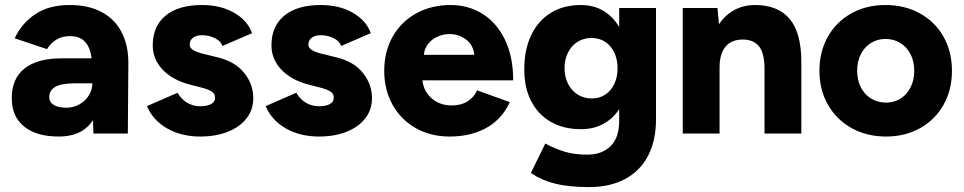

<svg xmlns="http://www.w3.org/2000/svg" viewBox="-20 -532 3840 765"><path d="M348 -105.3V-250.6Q348 -295.3 340 -325.2Q332 -355.1 312.4 -371.6Q292.8 -388.1 258.8 -388.1Q228.8 -388.1 206.1 -375.1Q183.3 -362 167.2 -336.3L38.6 -379.4Q65.1 -437.5 119.5 -474.8Q173.9 -512 257.6 -512Q333.8 -512 386.3 -483.3Q438.8 -454.7 465.4 -402Q492.1 -349.3 491.4 -278.2L489.3 0H352.3ZM26.9 -141Q26.9 -219.4 78.3 -259.5Q129.6 -299.6 224.8 -299.6H357.9V-200H278.5Q224 -200 200.2 -185.9Q176.3 -171.9 176.3 -145Q176.3 -125.1 194.2 -114Q212 -102.9 244.1 -102.9Q273.2 -102.9 297.1 -116.6Q321 -130.2 334.5 -152.6Q348 -174.9 348 -200H384.6Q384.6 -96.8 342.7 -42.4Q300.9 12 214.4 12Q125 12 76 -27.8Q26.9 -67.7 26.9 -141Z M565.5 -109.2 687.6 -162.5Q701.8 -137.1 725.4 -122.9Q748.9 -108.7 777.9 -108.7Q805.7 -108.7 821.3 -117.4Q836.9 -126.1 836.9 -142.6Q836.9 -158.4 823.7 -167.2Q810.6 -176 781.9 -183.3L737.5 -194.7Q667.6 -212.8 628.1 -254.4Q588.6 -296.1 588.6 -351Q588.6 -428 640.1 -470Q691.6 -512 784.7 -512Q859 -512 912.6 -481.3Q966.3 -450.6 984.4 -399.8L866.3 -348.9Q860 -368.2 836.3 -379.9Q812.7 -391.7 785.6 -391.7Q761.7 -391.7 748.7 -381.4Q735.7 -371.2 735.7 -353.6Q735.7 -341.6 749.5 -332.8Q763.3 -323.9 791.3 -317.3L848.9 -303.1Q917.5 -286.1 953.3 -241.1Q989.1 -196 989.1 -140.9Q989.1 -95 962.2 -60.3Q935.3 -25.7 887.4 -6.8Q839.6 12 777.9 12Q703.3 12 646.5 -20Q589.7 -52.1 565.5 -109.2Z M1038.5 -109.2 1160.6 -162.5Q1174.8 -137.1 1198.4 -122.9Q1221.9 -108.7 1250.9 -108.7Q1278.7 -108.7 1294.3 -117.4Q1309.9 -126.1 1309.9 -142.6Q1309.9 -158.4 1296.7 -167.2Q1283.6 -176 1254.9 -183.3L1210.5 -194.7Q1140.6 -212.8 1101.1 -254.4Q1061.6 -296.1 1061.6 -351Q1061.6 -428 1113.1 -470Q1164.6 -512 1257.7 -512Q1332 -512 1385.6 -481.3Q1439.3 -450.6 1457.4 -399.8L1339.3 -348.9Q1333 -368.2 1309.3 -379.9Q1285.7 -391.7 1258.6 -391.7Q1234.7 -391.7 1221.7 -381.4Q1208.7 -371.2 1208.7 -353.6Q1208.7 -341.6 1222.5 -332.8Q1236.3 -323.9 1264.3 -317.3L1321.9 -303.1Q1390.5 -286.1 1426.3 -241.1Q1462.1 -196 1462.1 -140.9Q1462.1 -95 1435.2 -60.3Q1408.3 -25.7 1360.4 -6.8Q1312.6 12 1250.9 12Q1176.3 12 1119.5 -20Q1062.7 -52.1 1038.5 -109.2Z M1510.9 -250Q1510.9 -326.3 1544.4 -385.8Q1577.9 -445.3 1638.3 -478.7Q1698.7 -512 1775.5 -512Q1845.9 -512 1902.3 -477Q1958.7 -441.9 1991.7 -374.3Q2024.7 -306.7 2024.7 -211.9H1647.3L1662.3 -228.2Q1662.3 -175.4 1696.1 -143.6Q1729.8 -111.8 1779.8 -111.8Q1816.9 -111.8 1842.8 -128Q1868.7 -144.2 1881 -172.1L2011.2 -125.1Q1980.6 -57.7 1918.5 -22.8Q1856.4 12 1771.6 12Q1696.1 12 1637 -21.3Q1577.8 -54.7 1544.4 -114.2Q1510.9 -173.7 1510.9 -250ZM1653.3 -313.6H1883.9L1870.8 -296.4Q1870.8 -346.9 1840.6 -371.6Q1810.4 -396.3 1771.2 -396.3Q1746.8 -396.3 1723 -386Q1699.1 -375.6 1683.3 -353.5Q1667.5 -331.3 1667.5 -296.4Z M2099.6 159.9 2095.4 156.8 2152.8 39.6 2163.2 45.3Q2195.7 62.2 2232.3 73.1Q2268.9 84.1 2320.3 84.1Q2378 84.1 2412.6 50.3Q2447.1 16.6 2447.1 -50.3V-500H2593.8V-56.1Q2593.8 27.9 2562.1 88.6Q2530.5 149.2 2470.6 181.3Q2410.7 213.4 2326.8 213.4Q2245.2 213.4 2190.3 199.2Q2135.4 184.9 2099.6 159.9ZM2068.9 -255.1Q2068.9 -334.2 2096.5 -392Q2124.1 -449.9 2174.8 -480.9Q2225.6 -512 2294.9 -512Q2353.6 -512 2396.8 -480.6Q2440.1 -449.2 2463.2 -390.6Q2486.4 -332 2486.4 -252.2Q2486.4 -180.1 2463.2 -127.4Q2440.1 -74.7 2396.8 -46Q2353.6 -17.3 2294.9 -17.3Q2225.6 -17.3 2174.8 -46.4Q2124.1 -75.4 2096.5 -128.8Q2068.9 -182.3 2068.9 -255.1ZM2440.6 -260.2Q2440.6 -295.1 2427.6 -322.6Q2414.5 -350.2 2391.1 -365.4Q2367.7 -380.6 2337 -380.6Q2305.5 -380.6 2281.3 -365.4Q2257 -350.2 2243.2 -322.6Q2229.3 -295.1 2229.3 -260.2Q2229.3 -225.7 2243.3 -198.2Q2257.3 -170.7 2281.9 -155.2Q2306.5 -139.7 2338 -139.7Q2368.4 -139.7 2391.8 -155.2Q2415.2 -170.7 2427.9 -197.9Q2440.6 -225 2440.6 -260.2Z M2700.3 -500H2838.7L2847 -408V0H2700.3ZM3026.1 -256H3172.8V0H3026.1ZM2943.8 -374.4Q2896.7 -375.8 2871.8 -347.2Q2847 -318.5 2847 -263.5H2801.3Q2801.3 -341.3 2824.7 -397.3Q2848.1 -453.2 2890.4 -482.6Q2932.7 -512 2988.1 -512Q3080.1 -512 3126.6 -456.2Q3173.1 -400.4 3172.8 -284.1V-256H3026.1Q3026.1 -319 3005.3 -346Q2984.5 -372.9 2943.8 -374.4Z M3244.9 -250Q3244.9 -326 3278.4 -385.5Q3311.9 -445 3371.8 -478.5Q3431.7 -512 3508.4 -512Q3585.1 -512 3645.5 -478.5Q3706 -445 3739.5 -385.5Q3772.9 -326 3772.9 -250Q3772.9 -174 3739.5 -114.5Q3706 -55 3646.1 -21.5Q3586.1 12 3510.6 12Q3433.9 12 3373.4 -21.5Q3313 -55 3279 -114.5Q3244.9 -174 3244.9 -250ZM3622.7 -250.1Q3622.7 -286.9 3608.1 -315.6Q3593.6 -344.4 3567.4 -360.6Q3541.1 -376.8 3508.4 -376.8Q3475.7 -376.8 3449.9 -360.6Q3424.1 -344.4 3409.7 -315.6Q3395.2 -286.8 3395.2 -250Q3395.2 -213.2 3409.8 -184.4Q3424.3 -155.6 3450.6 -139.4Q3477 -123.2 3510.4 -123.2Q3543.2 -123.2 3568.6 -139.4Q3593.9 -155.7 3608.3 -184.5Q3622.7 -213.3 3622.7 -250.1Z"/></svg>

Font: Oak Sans Light
Style: Regular
Weight: 400
Designer: Erik Kennedy, Walven
Foundry: Erik Kennedy, Walven
Version: Version 1.100;Glyphs 3.1.2 (3151)